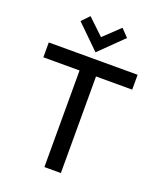

<svg xmlns="http://www.w3.org/2000/svg" viewBox="-164 -1017 927 1117"><g transform="rotate(20 299.0 -458.5)"><path d="M24 -598V-690H574V-598H350V0H248V-598ZM155 -870 200 -917 299 -823 398 -917 443 -870 299 -729Z"/></g></svg>

Font: Oxanium Medium
Style: Regular
Weight: 500
Designer: Severin Meyer
Version: Version 1.001